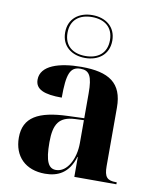

<svg xmlns="http://www.w3.org/2000/svg" viewBox="-90 -883 779 962"><g transform="rotate(10 299.5 -402.0)"><path d="M302 -596C369 -596 422 -634 422 -705C422 -776 369 -814 302 -814C235 -814 182 -776 182 -705C182 -634 235 -596 302 -596ZM302 -606C238 -606 194 -639 194 -705C194 -771 238 -804 302 -804C366 -804 410 -771 410 -705C410 -639 366 -606 302 -606ZM205 10C269 10 325 -15 351 -101H353V0H567V-10H563C518 -10 503 -26 503 -81V-379C503 -504 433 -549 293 -549C180 -549 87 -520 87 -448C87 -398 133 -380 222 -380C222 -501 237 -539 290 -539C335 -539 351 -512 351 -425V-298L269 -295C119 -290 45 -249 45 -146C45 -51 105 10 205 10ZM256 -18C218 -18 200 -52 200 -149C200 -243 226 -282 306 -286L351 -288V-171C351 -93 314 -18 256 -18Z"/></g></svg>

Font: Noto Serif Display
Style: Bold
Weight: 700
Designer: Monotype Design Team
Foundry: Monotype Imaging Inc.
Version: Version 2.009